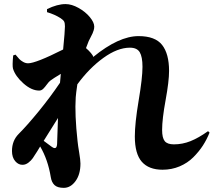

<svg xmlns="http://www.w3.org/2000/svg" viewBox="-20 -845 1040 931"><path d="M988.8 -209 996.1 -202.1Q982.9 -168.9 963.9 -139.4Q944.8 -109.9 917.2 -82.3Q889.6 -54.7 851.1 -38.3Q812.5 -22 768.1 -22Q701.7 -22 667.7 -60.5Q633.8 -99.1 633.8 -183.1Q633.8 -247.6 652.3 -357.4Q670.9 -467.3 670.9 -521Q670.9 -569.3 657.7 -591.6Q644.5 -613.8 609.9 -613.8Q549.8 -613.8 481.2 -564.2Q412.6 -514.6 355 -436Q348.6 -392.6 347.2 -373Q341.8 -290 356 -161.1Q357.9 -141.1 364 -105Q370.1 -68.8 370.1 -51.8Q370.1 0.5 346.2 33.2Q322.3 65.9 289.1 65.9Q258.3 65.9 244.1 52.2Q230 38.6 226.1 13.2Q212.4 -70.8 174.8 -134.8L160.2 -110.8Q146.5 -88.9 138.9 -77.9Q131.3 -66.9 118.2 -56.6Q105 -46.4 90.8 -45.9Q69.8 -44.9 54 -63.2Q38.1 -81.5 38.1 -112.8Q38.1 -163.1 70.8 -195.8Q110.8 -235.8 167 -304.4Q223.1 -373 271 -443.8Q271.5 -450.7 272.9 -464.8Q274.4 -479 274.9 -486.8Q236.8 -463.9 224.1 -454.1Q216.8 -448.7 207.5 -435.8Q198.2 -422.9 189.5 -414.3Q180.7 -405.8 169.9 -405.8Q132.8 -405.8 93.5 -440.7Q54.2 -475.6 43 -512.2Q39.1 -526.4 43.9 -576.2L55.2 -580.1Q66.9 -565.9 73.7 -558.6Q80.6 -551.3 92.3 -544.7Q104 -538.1 116.2 -538.1Q153.3 -538.1 286.1 -605Q294.9 -694.8 294.9 -716.8Q294.9 -732.9 291 -740.5Q287.1 -748 273.9 -756.8Q245.6 -774.9 208 -786.1V-800.8Q257.8 -825.2 297.9 -825.2Q327.6 -825.2 360.8 -806.6Q394 -788.1 415.5 -762.2Q437 -736.3 437 -715.8Q437 -707.5 434.3 -698.2Q431.6 -689 428.7 -682.9Q425.8 -676.8 419.7 -664.8Q413.6 -652.8 410.2 -646Q407.2 -638.7 397 -611.8Q410.6 -600.1 421.1 -587.6Q431.6 -575.2 432.1 -568.8Q555.7 -669.9 651.9 -669.9Q732.4 -669.9 766.1 -627Q799.8 -584 799.8 -501Q799.8 -451.2 783 -359.4Q766.1 -267.6 766.1 -214.8Q766.1 -176.3 778.8 -160.6Q791.5 -145 823.2 -145Q864.7 -145 903.8 -160.6Q942.9 -176.3 988.8 -209ZM230 -133.8Q238.3 -127 246.1 -127Q255.4 -127 256.8 -146Q256.8 -147.9 258.5 -194.6Q260.3 -241.2 261.2 -272.9Q220.7 -209 191.9 -162.1Q229.5 -134.3 230 -133.8Z"/></svg>

Font: Noto Serif JP Black
Style: Regular
Weight: 900
Designer: Ryoko NISHIZUKA  (kana & ideographs); Frank Grießhammer (Latin, Greek & Cyrillic); Wenlong ZHANG  (bopomofo); Sandoll Co
Foundry: Adobe Systems Incorporated
Version: Version 1.001;PS 1.001;hotconv 16.6.54;makeotf.lib2.5.65590